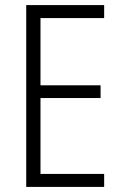

<svg xmlns="http://www.w3.org/2000/svg" viewBox="-20 -734 480 754"><path d="M389 0V-51H139V-349H375V-399H139V-663H389V-714H83V0Z"/></svg>

Font: Noto Sans Gujarati Condensed Light
Style: Regular
Weight: 300
Width: 3
Designer: Jelle Bosma - Monotype Design Team, Universal Thirst
Foundry: Monotype Imaging Inc.
Version: Version 2.106